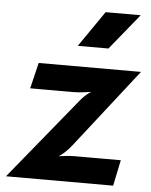

<svg xmlns="http://www.w3.org/2000/svg" viewBox="-56 -858 712 905"><g transform="rotate(5 300.0 -406.0)"><path d="M6.5 0 320.5 -384.5Q341.5 -410 362.5 -425Q383.5 -440 410.5 -448L425 -439Q391 -434.5 354.8 -428.8Q318.5 -423 289.5 -423H84L113.5 -545.5H597.5L307 -174Q279.5 -139 250.8 -119.2Q222 -99.5 188.5 -87.5V-109.5Q221.5 -112.5 258 -117.5Q294.5 -122.5 319 -122.5H539L513.5 0ZM290 -642 407 -811.5H573L435 -642Z"/></g></svg>

Font: Spline Sans Mono
Style: Italic
Weight: 400
Italic angle: -4°
Monospace: yes
Designer: Eben Sorkin, Mirko Velimirovic
Foundry: Sorkin Type
Version: Version 1.004